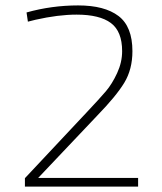

<svg xmlns="http://www.w3.org/2000/svg" viewBox="-20 -689 600 709"><path d="M490 0H72V-31L299 -273Q348 -325 371 -352Q394 -379 412.5 -419Q431 -459 431 -500Q431 -573 389.5 -604Q348 -635 263 -635Q195 -635 111 -616L83 -609L78 -643Q171 -669 268.5 -669Q366 -669 417.5 -630Q469 -591 469 -500Q469 -433 439 -383.5Q409 -334 338 -261L121 -32H490Z"/></svg>

Font: Titillium Web[RUS by Daymarius]
Style: Regular
Weight: 200
Designer: Cyrillization by Daymarius
Foundry: Cyrillization by Daymarius
Version: Version 1.002 September 11, 2018